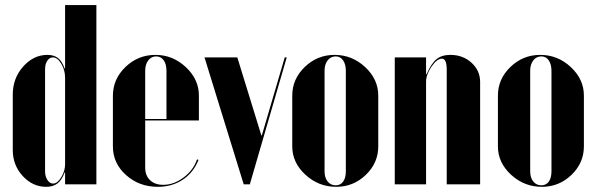

<svg xmlns="http://www.w3.org/2000/svg" viewBox="-20 -719 2327 749"><path d="M233.9 0V-45.9H231.9Q220.7 -15.6 203.6 -2.9Q186.5 9.8 160.2 9.8Q107.4 9.8 68.6 -32.5Q29.8 -74.7 29.8 -133.8V-350.1Q29.8 -413.6 70.3 -459.2Q110.8 -504.9 165 -504.9Q189.9 -504.9 206.1 -492.7Q222.2 -480.5 231.9 -452.1H233.9V-699.2H356V0ZM233.9 -416Q233.9 -445.8 219 -470.5Q204.1 -495.1 186 -495.1Q173.3 -495.1 164.6 -482.2Q155.8 -469.2 155.8 -449.2V-50.8Q155.8 -30.8 165 -16.8Q174.3 -2.9 187 -2.9Q203.6 -2.9 218.8 -27.3Q233.9 -51.8 233.9 -78.1Z M420.4 -345.2Q420.4 -410.6 469.5 -457.8Q518.6 -504.9 586.4 -504.9Q653.8 -504.9 704.8 -457.3Q755.9 -409.7 755.9 -346.2V-249H546.4V-64.9Q546.4 -34.2 565.4 -16.1Q584.5 2 616.7 2Q658.2 2 696.5 -26.9Q734.9 -55.7 748.5 -97.2L754.4 -95.2Q734.9 -45.9 693.1 -18.1Q651.4 9.8 595.7 9.8Q522.9 9.8 471.7 -36.1Q420.4 -82 420.4 -147.9ZM546.4 -254.9H629.4V-442.9Q629.4 -469.2 618.4 -484.1Q607.4 -499 588.9 -499Q570.3 -499 558.3 -483.4Q546.4 -467.8 546.4 -442.9Z M1098.6 -495.1 954.6 0H930.7L777.8 -495.1H905.8L999.5 -190.9H1001.5L1090.8 -495.1Z M1285.2 -504.9Q1353.5 -504.9 1404.5 -457.3Q1455.6 -409.7 1455.6 -346.2V-147.9Q1455.6 -83.5 1407.2 -36.9Q1358.9 9.8 1291.5 9.8Q1222.7 9.8 1171.4 -37.4Q1120.1 -84.5 1120.1 -147.9V-346.2Q1120.1 -410.6 1168.9 -457.8Q1217.8 -504.9 1285.2 -504.9ZM1289.6 -499Q1270 -499 1258.1 -483.4Q1246.1 -467.8 1246.1 -442.9V-50.8Q1246.1 -25.9 1258.1 -11Q1270 3.9 1289.6 3.9Q1308.1 3.9 1318.6 -10.5Q1329.1 -24.9 1329.1 -50.8V-442.9Q1329.1 -468.3 1318.4 -483.6Q1307.6 -499 1289.6 -499Z M1644 -429.2Q1662.1 -471.2 1682.6 -488Q1703.1 -504.9 1736.8 -504.9Q1785.6 -504.9 1819.3 -474.4Q1853 -443.8 1853 -398.9V0H1722.7V-446.8Q1722.7 -490.2 1704.1 -490.2Q1684.6 -490.2 1663.3 -459Q1642.1 -427.7 1642.1 -399.9V0H1520V-495.1H1642.1V-429.2Z M2087.4 -504.9Q2155.8 -504.9 2206.8 -457.3Q2257.8 -409.7 2257.8 -346.2V-147.9Q2257.8 -83.5 2209.5 -36.9Q2161.1 9.8 2093.8 9.8Q2024.9 9.8 1973.6 -37.4Q1922.4 -84.5 1922.4 -147.9V-346.2Q1922.4 -410.6 1971.2 -457.8Q2020 -504.9 2087.4 -504.9ZM2091.8 -499Q2072.3 -499 2060.3 -483.4Q2048.3 -467.8 2048.3 -442.9V-50.8Q2048.3 -25.9 2060.3 -11Q2072.3 3.9 2091.8 3.9Q2110.4 3.9 2120.8 -10.5Q2131.3 -24.9 2131.3 -50.8V-442.9Q2131.3 -468.3 2120.6 -483.6Q2109.9 -499 2091.8 -499Z"/></svg>

Font: Moniqa Black Display
Style: Regular
Weight: 900
Designer: Rajesh Rajput
Foundry: Rajesh Rajput
Version: Version 1.000